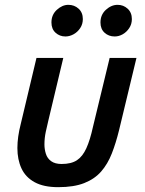

<svg xmlns="http://www.w3.org/2000/svg" viewBox="-20 -762 600 795"><path d="M221 13Q161 13 123.5 -7.5Q86 -28 69 -64.5Q52 -101 52 -149Q52 -172 55.5 -197Q59 -222 66 -249L131 -522H242L180 -262Q175 -242 169.5 -216Q164 -190 164 -164Q164 -144 170 -125Q176 -106 192 -94.5Q208 -83 235 -83Q275 -83 298.5 -98.5Q322 -114 337.5 -148Q353 -182 365 -237L434 -522H545L473 -223Q460 -170 443 -126.5Q426 -83 399 -52Q372 -21 329 -4Q286 13 221 13ZM251 -611Q227 -611 210 -626.5Q193 -642 193 -669Q193 -701 215.5 -721.5Q238 -742 263 -742Q288 -742 305.5 -726Q323 -710 323 -683Q323 -662 312 -645.5Q301 -629 284.5 -620Q268 -611 251 -611ZM455 -611Q430 -611 413 -626.5Q396 -642 396 -669Q396 -701 418.5 -721.5Q441 -742 467 -742Q491 -742 508.5 -726Q526 -710 526 -683Q526 -662 515 -645.5Q504 -629 488 -620Q472 -611 455 -611Z"/></svg>

Font: Ubuntu Sans Mono Medium
Style: Italic
Weight: 500
Italic angle: -13.5°
Monospace: yes
Designer: Dalton Maag Ltd
Foundry: Dalton Maag Ltd
Version: Version 1.006